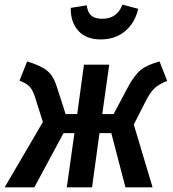

<svg xmlns="http://www.w3.org/2000/svg" viewBox="-30 -808 745 828"><path d="M691 -459Q655 -445 636 -427Q617 -409 597 -369L547 -271L628 0H511L450 -234H399L367 0H258L291 -234H244L118 0H-10L155 -282L119 -395Q110 -422 96 -436Q82 -450 54 -460L87 -543Q147 -525 174 -502.5Q201 -480 215 -434L253 -316H303L332 -529H441L411 -316H460L521 -431Q549 -483 576 -505.5Q603 -528 658 -543ZM275 -774 344 -785Q348 -754 364 -740.5Q380 -727 411 -727Q475 -727 498 -788L566 -770Q552 -709 509.5 -673.5Q467 -638 404 -638Q341 -638 307.5 -675.5Q274 -713 275 -774Z"/></svg>

Font: Fira Sans Condensed Medium
Style: Italic
Weight: 500
Width: 3
Italic angle: -8°
Designer: bBox Type GmbH & Carrois Corporate GbR & Edenspiekermann AG
Foundry: bBox Type GmbH & Carrois Corporate GbR & Edenspiekermann AG
Version: Version 4.301